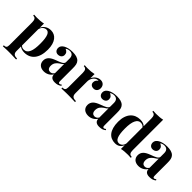

<svg xmlns="http://www.w3.org/2000/svg" viewBox="102 -1807 3013 3013"><g transform="rotate(45 1608.5 -301.0)"><path d="M382.8 -531.2Q420.9 -531.2 453.6 -515.6Q486.3 -500 510.3 -469Q534.2 -438 547.9 -391.1Q561.5 -344.2 561.5 -281.7Q561.5 -209 545.2 -153.6Q528.8 -98.1 498.5 -60.8Q468.3 -23.4 425.5 -4.6Q382.8 14.2 330.1 14.2Q299.3 14.2 272.7 5.9Q246.1 -2.4 227.5 -18.1V82Q227.5 105.5 233.6 120.6Q239.7 135.7 251.5 144.5Q263.2 153.3 279.8 156.7Q296.4 160.2 317.4 160.2V181.2Q304.7 180.7 286.4 179.9Q268.1 179.2 246.1 178.5Q224.1 177.7 199.5 177.2Q174.8 176.8 149.4 176.8Q130.9 176.8 112.5 177.2Q94.2 177.7 77.4 178.5Q60.5 179.2 46.6 179.9Q32.7 180.7 23.4 181.2V160.2Q40 160.2 51.5 157Q63 153.8 70.1 146Q77.1 138.2 80.3 125Q83.5 111.8 83.5 91.8V-407.7Q83.5 -452.6 69.6 -474.1Q55.7 -495.6 19.5 -495.6V-516.6Q50.8 -513.7 81.5 -513.7Q123.5 -513.7 159.9 -516.8Q196.3 -520 227.5 -527.8V-434.1Q248.5 -481.9 289.1 -506.6Q329.6 -531.2 382.8 -531.2ZM291 -13.2Q324.2 -13.2 347.2 -30.5Q370.1 -47.9 384.3 -80.1Q398.4 -112.3 404.5 -158.4Q410.6 -204.6 410.6 -262.2Q410.6 -325.7 404.5 -369.1Q398.4 -412.6 387 -439Q375.5 -465.3 359.6 -476.8Q343.8 -488.3 324.2 -488.3Q307.6 -488.3 292.2 -482.4Q276.9 -476.6 263.9 -465.3Q251 -454.1 241.5 -437.5Q231.9 -420.9 227.5 -399.9V-40Q238.8 -27.3 254.6 -20.3Q270.5 -13.2 291 -13.2Z M862.3 -531.2Q911.1 -531.2 947.8 -521.2Q984.4 -511.2 1008.8 -486.3Q1019.5 -475.1 1026.6 -461.4Q1033.7 -447.8 1037.6 -430.9Q1041.5 -414.1 1043 -393.3Q1044.4 -372.6 1044.4 -346.2V-74.2Q1044.4 -49.8 1049.1 -39.8Q1053.7 -29.8 1065.9 -29.8Q1076.7 -29.8 1085.4 -34.9Q1094.2 -40 1102.5 -46.9L1112.8 -29.8Q1089.8 -11.2 1063.2 -2.2Q1036.6 6.8 998.5 6.8Q971.2 6.8 952.6 0.2Q934.1 -6.3 923.1 -17.6Q912.1 -28.8 907.2 -43.5Q902.3 -58.1 902.3 -74.2Q889.6 -53.2 872.8 -37.8Q856 -22.5 836.9 -12.7Q817.9 -2.9 796.9 2Q775.9 6.8 754.9 6.8Q727.1 6.8 703.6 -0.7Q680.2 -8.3 663.6 -22.7Q647 -37.1 637.7 -58.3Q628.4 -79.6 628.4 -106.9Q628.4 -133.8 637.5 -155.5Q646.5 -177.2 664.1 -194.8Q681.6 -212.4 708 -226.8Q734.4 -241.2 769 -253.9Q796.9 -264.2 820.8 -273.4Q844.7 -282.7 862.3 -293Q879.9 -303.2 890.1 -315.4Q900.4 -327.6 900.4 -343.8V-421.9Q900.4 -441.4 896 -457.8Q891.6 -474.1 881.8 -486.1Q872.1 -498 856.4 -504.6Q840.8 -511.2 818.8 -511.2Q800.8 -511.2 781 -505.6Q761.2 -500 747.6 -486.8Q774.4 -477.5 790.5 -458.3Q806.6 -439 806.6 -408.2Q806.6 -392.6 800.8 -379.4Q794.9 -366.2 784.4 -356.7Q773.9 -347.2 758.8 -341.8Q743.7 -336.4 725.1 -336.4Q709 -336.4 695.8 -342.3Q682.6 -348.1 673.3 -358.4Q664.1 -368.7 659.2 -382.8Q654.3 -397 654.3 -413.6Q654.3 -441.4 669.9 -462.2Q685.5 -482.9 710.4 -497.1Q737.3 -512.2 774.4 -521.7Q811.5 -531.2 862.3 -531.2ZM900.4 -302.7Q893.6 -291.5 878.7 -280.3Q863.8 -269 838.4 -253.4Q825.2 -243.7 813 -232.4Q800.8 -221.2 791.3 -207Q781.7 -192.9 776.1 -175Q770.5 -157.2 770.5 -134.8Q770.5 -114.3 775.1 -99.4Q779.8 -84.5 788.3 -75.2Q796.9 -65.9 808.3 -61.5Q819.8 -57.1 833 -57.1Q851.6 -57.1 868.2 -66.2Q884.8 -75.2 900.4 -97.7Z M1484.9 -531.2Q1509.3 -531.2 1526.6 -523.2Q1543.9 -515.1 1554.9 -502Q1565.9 -488.8 1571 -472.2Q1576.2 -455.6 1576.2 -439Q1576.2 -420.4 1570.6 -405Q1564.9 -389.6 1554.9 -378.4Q1544.9 -367.2 1530.5 -361.1Q1516.1 -355 1498.5 -355Q1463.4 -355 1443.6 -372.6Q1423.8 -390.1 1423.8 -419.4Q1423.8 -447.3 1436.5 -465.6Q1449.2 -483.9 1467.8 -496.6Q1461.4 -499 1454.6 -499Q1448.7 -499 1440.4 -496.6Q1420.4 -493.2 1403.8 -480.2Q1387.2 -467.3 1375 -449Q1362.8 -430.7 1356.2 -409.2Q1349.6 -387.7 1349.6 -367.7V-103Q1349.6 -78.6 1355.5 -63Q1361.3 -47.4 1373 -37.8Q1384.8 -28.3 1402.3 -24.7Q1419.9 -21 1443.4 -21V0Q1431.6 -0.5 1414.3 -1Q1397 -1.5 1376 -2.2Q1355 -2.9 1331.5 -3.4Q1308.1 -3.9 1284.7 -3.9Q1264.2 -3.9 1243.2 -3.4Q1222.2 -2.9 1202.9 -2.2Q1183.6 -1.5 1167.7 -1Q1151.9 -0.5 1141.6 0V-21Q1159.2 -21 1171.1 -24.4Q1183.1 -27.8 1190.9 -36.1Q1198.7 -44.4 1202.1 -58.1Q1205.6 -71.8 1205.6 -92.8V-408.2Q1205.6 -453.1 1191.7 -474.9Q1177.7 -496.6 1141.6 -496.6V-517.6Q1157.2 -516.1 1172.9 -515.1Q1188.5 -514.2 1203.6 -514.2Q1245.6 -514.2 1281.7 -517.6Q1317.9 -521 1349.6 -528.3V-435.1Q1358.4 -455.1 1371.8 -472.7Q1385.3 -490.2 1402.6 -503.2Q1419.9 -516.1 1440.7 -523.7Q1461.4 -531.2 1484.9 -531.2Z M1846.7 -531.2Q1895.5 -531.2 1932.1 -521.2Q1968.8 -511.2 1993.2 -486.3Q2003.9 -475.1 2011 -461.4Q2018.1 -447.8 2022 -430.9Q2025.9 -414.1 2027.3 -393.3Q2028.8 -372.6 2028.8 -346.2V-74.2Q2028.8 -49.8 2033.4 -39.8Q2038.1 -29.8 2050.3 -29.8Q2061 -29.8 2069.8 -34.9Q2078.6 -40 2086.9 -46.9L2097.2 -29.8Q2074.2 -11.2 2047.6 -2.2Q2021 6.8 1982.9 6.8Q1955.6 6.8 1937 0.2Q1918.5 -6.3 1907.5 -17.6Q1896.5 -28.8 1891.6 -43.5Q1886.7 -58.1 1886.7 -74.2Q1874 -53.2 1857.2 -37.8Q1840.3 -22.5 1821.3 -12.7Q1802.2 -2.9 1781.2 2Q1760.3 6.8 1739.3 6.8Q1711.4 6.8 1688 -0.7Q1664.6 -8.3 1647.9 -22.7Q1631.3 -37.1 1622.1 -58.3Q1612.8 -79.6 1612.8 -106.9Q1612.8 -133.8 1621.8 -155.5Q1630.9 -177.2 1648.4 -194.8Q1666 -212.4 1692.4 -226.8Q1718.8 -241.2 1753.4 -253.9Q1781.2 -264.2 1805.2 -273.4Q1829.1 -282.7 1846.7 -293Q1864.3 -303.2 1874.5 -315.4Q1884.8 -327.6 1884.8 -343.8V-421.9Q1884.8 -441.4 1880.4 -457.8Q1876 -474.1 1866.2 -486.1Q1856.4 -498 1840.8 -504.6Q1825.2 -511.2 1803.2 -511.2Q1785.2 -511.2 1765.4 -505.6Q1745.6 -500 1731.9 -486.8Q1758.8 -477.5 1774.9 -458.3Q1791 -439 1791 -408.2Q1791 -392.6 1785.2 -379.4Q1779.3 -366.2 1768.8 -356.7Q1758.3 -347.2 1743.2 -341.8Q1728 -336.4 1709.5 -336.4Q1693.4 -336.4 1680.2 -342.3Q1667 -348.1 1657.7 -358.4Q1648.4 -368.7 1643.6 -382.8Q1638.7 -397 1638.7 -413.6Q1638.7 -441.4 1654.3 -462.2Q1669.9 -482.9 1694.8 -497.1Q1721.7 -512.2 1758.8 -521.7Q1795.9 -531.2 1846.7 -531.2ZM1884.8 -302.7Q1877.9 -291.5 1863 -280.3Q1848.1 -269 1822.8 -253.4Q1809.6 -243.7 1797.4 -232.4Q1785.2 -221.2 1775.6 -207Q1766.1 -192.9 1760.5 -175Q1754.9 -157.2 1754.9 -134.8Q1754.9 -114.3 1759.5 -99.4Q1764.2 -84.5 1772.7 -75.2Q1781.2 -65.9 1792.7 -61.5Q1804.2 -57.1 1817.4 -57.1Q1835.9 -57.1 1852.5 -66.2Q1869.1 -75.2 1884.8 -97.7Z M2617.2 -109.4Q2617.2 -64.5 2631.1 -43Q2645 -21.5 2681.2 -21.5V-0.5Q2649.4 -3.4 2619.1 -3.4Q2577.1 -3.4 2541 -0.2Q2504.9 2.9 2473.1 10.3V-74.2Q2456.1 -30.8 2424.1 -8.3Q2392.1 14.2 2343.3 14.2Q2298.3 14.2 2261 -2Q2223.6 -18.1 2196.5 -51.8Q2169.4 -85.4 2154.3 -137.5Q2139.2 -189.5 2139.2 -260.7Q2139.2 -328.6 2156 -379.4Q2172.9 -430.2 2202.9 -463.9Q2232.9 -497.6 2273.7 -514.4Q2314.5 -531.2 2362.8 -531.2Q2397 -531.2 2424.8 -522.7Q2452.6 -514.2 2473.1 -493.7V-662.6Q2473.1 -707.5 2459.2 -729.2Q2445.3 -751 2409.2 -751V-772Q2440.4 -769 2471.2 -769Q2513.7 -769 2549.8 -772.2Q2585.9 -775.4 2617.2 -782.7ZM2384.8 -29.3Q2399.9 -29.3 2414.6 -34.9Q2429.2 -40.5 2440.9 -51.5Q2452.6 -62.5 2461.2 -77.9Q2469.7 -93.3 2473.1 -113.3V-468.8Q2459.5 -486.3 2440.7 -494.4Q2421.9 -502.4 2400.4 -502.4Q2348.6 -502.4 2319.3 -442.4Q2290 -382.3 2290.5 -258.8Q2290.5 -194.8 2297.1 -150.9Q2303.7 -106.9 2315.9 -79.8Q2328.1 -52.7 2345.7 -41Q2363.3 -29.3 2384.8 -29.3Z M2961.9 -531.2Q3010.7 -531.2 3047.4 -521.2Q3084 -511.2 3108.4 -486.3Q3119.1 -475.1 3126.2 -461.4Q3133.3 -447.8 3137.2 -430.9Q3141.1 -414.1 3142.6 -393.3Q3144 -372.6 3144 -346.2V-74.2Q3144 -49.8 3148.7 -39.8Q3153.3 -29.8 3165.5 -29.8Q3176.3 -29.8 3185.1 -34.9Q3193.8 -40 3202.1 -46.9L3212.4 -29.8Q3189.5 -11.2 3162.8 -2.2Q3136.2 6.8 3098.1 6.8Q3070.8 6.8 3052.2 0.2Q3033.7 -6.3 3022.7 -17.6Q3011.7 -28.8 3006.8 -43.5Q3002 -58.1 3002 -74.2Q2989.3 -53.2 2972.4 -37.8Q2955.6 -22.5 2936.5 -12.7Q2917.5 -2.9 2896.5 2Q2875.5 6.8 2854.5 6.8Q2826.7 6.8 2803.2 -0.7Q2779.8 -8.3 2763.2 -22.7Q2746.6 -37.1 2737.3 -58.3Q2728 -79.6 2728 -106.9Q2728 -133.8 2737.1 -155.5Q2746.1 -177.2 2763.7 -194.8Q2781.2 -212.4 2807.6 -226.8Q2834 -241.2 2868.7 -253.9Q2896.5 -264.2 2920.4 -273.4Q2944.3 -282.7 2961.9 -293Q2979.5 -303.2 2989.7 -315.4Q3000 -327.6 3000 -343.8V-421.9Q3000 -441.4 2995.6 -457.8Q2991.2 -474.1 2981.4 -486.1Q2971.7 -498 2956.1 -504.6Q2940.4 -511.2 2918.5 -511.2Q2900.4 -511.2 2880.6 -505.6Q2860.8 -500 2847.2 -486.8Q2874 -477.5 2890.1 -458.3Q2906.2 -439 2906.2 -408.2Q2906.2 -392.6 2900.4 -379.4Q2894.5 -366.2 2884 -356.7Q2873.5 -347.2 2858.4 -341.8Q2843.3 -336.4 2824.7 -336.4Q2808.6 -336.4 2795.4 -342.3Q2782.2 -348.1 2772.9 -358.4Q2763.7 -368.7 2758.8 -382.8Q2753.9 -397 2753.9 -413.6Q2753.9 -441.4 2769.5 -462.2Q2785.2 -482.9 2810.1 -497.1Q2836.9 -512.2 2874 -521.7Q2911.1 -531.2 2961.9 -531.2ZM3000 -302.7Q2993.2 -291.5 2978.3 -280.3Q2963.4 -269 2938 -253.4Q2924.8 -243.7 2912.6 -232.4Q2900.4 -221.2 2890.9 -207Q2881.3 -192.9 2875.7 -175Q2870.1 -157.2 2870.1 -134.8Q2870.1 -114.3 2874.8 -99.4Q2879.4 -84.5 2887.9 -75.2Q2896.5 -65.9 2908 -61.5Q2919.4 -57.1 2932.6 -57.1Q2951.2 -57.1 2967.8 -66.2Q2984.4 -75.2 3000 -97.7Z"/></g></svg>

Font: SVN-Playfair Display
Style: Bold
Weight: 700
Designer: Claus Eggers Sørensen
Foundry: Claus Eggers Sørensen
Version: Version 1.004;PS 001.004;hotconv 1.0.70;makeotf.lib2.5.58329